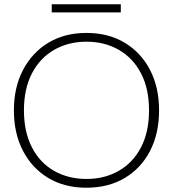

<svg xmlns="http://www.w3.org/2000/svg" viewBox="-20 -866 809 898"><path d="M384 12Q282 12 206 -33.5Q130 -79 87.5 -160.5Q45 -242 45 -350Q45 -457 87.5 -538.5Q130 -620 206 -666Q282 -712 384 -712Q487 -712 563.5 -666Q640 -620 682 -538.5Q724 -457 724 -350Q724 -242 682 -160.5Q640 -79 563.5 -33.5Q487 12 384 12ZM385 -29Q469 -29 535.5 -67Q602 -105 639.5 -177Q677 -249 677 -350Q677 -451 639.5 -523Q602 -595 535.5 -633Q469 -671 385 -671Q300 -671 233.5 -633Q167 -595 129.5 -523Q92 -451 92 -350Q92 -249 129.5 -176.5Q167 -104 233.5 -66.5Q300 -29 385 -29ZM222 -808V-846H545V-808Z"/></svg>

Font: DM Sans 28pt ExtraLight
Style: Regular
Weight: 250
Version: Version 4.004;gftools[0.9.30]